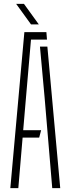

<svg xmlns="http://www.w3.org/2000/svg" viewBox="-20 -965 362 985"><path d="M33 0 105 -800H218L221 -762H139L113 -461L99 -297H191L181 -259H96L74 0ZM248 0 209 -463 185 -726H223L289 0ZM139 -840 63 -945H103L179 -840Z"/></svg>

Font: Big Shoulders Stencil Text Thin
Style: Regular
Weight: 100
Designer: Patric King
Foundry: XO Type Co
Version: Version 2.001